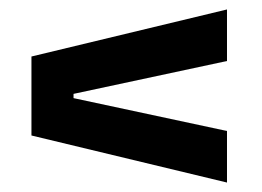

<svg xmlns="http://www.w3.org/2000/svg" viewBox="-20 -512 554 406"><path d="M135.5 -313.5V-304.5L460 -235V-126L46.5 -225.5V-392.5L460 -492V-383Z"/></svg>

Font: Anek Gurmukhi Medium SemiBold
Style: Regular
Weight: 600
Version: Version 1.003